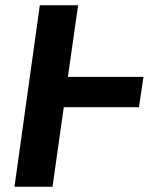

<svg xmlns="http://www.w3.org/2000/svg" viewBox="-20 -712 567 732"><path d="M526.9 -418.9 509.8 -303.2H223.1L180.2 0H35.2L131.8 -691.9H277.8L238.8 -418.9Z"/></svg>

Font: FiraGO SemiBold
Style: Italic
Weight: 600
Italic angle: -8°
Designer: bBox Type GmbH
Foundry: bBox Type GmbH
Version: Version 1.001;PS 001.001;hotconv 1.0.88;makeotf.lib2.5.64775